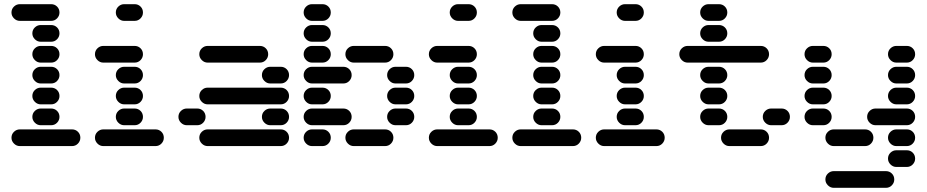

<svg xmlns="http://www.w3.org/2000/svg" viewBox="-20 -710 4440 920"><path d="M35 -50Q35 -34 47 -22Q59 -10 75 -10H325Q342 -10 353.5 -22Q365 -34 365 -50Q365 -67 353.5 -78.5Q342 -90 325 -90H75Q59 -90 47 -78.5Q35 -67 35 -50ZM135 -150Q135 -134 147 -122Q159 -110 175 -110H225Q242 -110 253.5 -122Q265 -134 265 -150Q265 -167 253.5 -178.5Q242 -190 225 -190H175Q159 -190 147 -178.5Q135 -167 135 -150ZM135 -250Q135 -234 147 -222Q159 -210 175 -210H225Q242 -210 253.5 -222Q265 -234 265 -250Q265 -267 253.5 -278.5Q242 -290 225 -290H175Q159 -290 147 -278.5Q135 -267 135 -250ZM135 -350Q135 -334 147 -322Q159 -310 175 -310H225Q242 -310 253.5 -322Q265 -334 265 -350Q265 -367 253.5 -378.5Q242 -390 225 -390H175Q159 -390 147 -378.5Q135 -367 135 -350ZM135 -450Q135 -434 147 -422Q159 -410 175 -410H225Q242 -410 253.5 -422Q265 -434 265 -450Q265 -467 253.5 -478.5Q242 -490 225 -490H175Q159 -490 147 -478.5Q135 -467 135 -450ZM135 -550Q135 -534 147 -522Q159 -510 175 -510H225Q242 -510 253.5 -522Q265 -534 265 -550Q265 -567 253.5 -578.5Q242 -590 225 -590H175Q159 -590 147 -578.5Q135 -567 135 -550ZM35 -650Q35 -634 47 -622Q59 -610 75 -610H225Q242 -610 253.5 -622Q265 -634 265 -650Q265 -667 253.5 -678.5Q242 -690 225 -690H75Q59 -690 47 -678.5Q35 -667 35 -650Z M435 -50Q435 -34 447 -22Q459 -10 475 -10H725Q742 -10 753.5 -22Q765 -34 765 -50Q765 -67 753.5 -78.5Q742 -90 725 -90H475Q459 -90 447 -78.5Q435 -67 435 -50ZM535 -150Q535 -134 547 -122Q559 -110 575 -110H625Q642 -110 653.5 -122Q665 -134 665 -150Q665 -167 653.5 -178.5Q642 -190 625 -190H575Q559 -190 547 -178.5Q535 -167 535 -150ZM535 -250Q535 -234 547 -222Q559 -210 575 -210H625Q642 -210 653.5 -222Q665 -234 665 -250Q665 -267 653.5 -278.5Q642 -290 625 -290H575Q559 -290 547 -278.5Q535 -267 535 -250ZM535 -350Q535 -334 547 -322Q559 -310 575 -310H625Q642 -310 653.5 -322Q665 -334 665 -350Q665 -367 653.5 -378.5Q642 -390 625 -390H575Q559 -390 547 -378.5Q535 -367 535 -350ZM435 -450Q435 -434 447 -422Q459 -410 475 -410H625Q642 -410 653.5 -422Q665 -434 665 -450Q665 -467 653.5 -478.5Q642 -490 625 -490H475Q459 -490 447 -478.5Q435 -467 435 -450ZM535 -650Q535 -634 547 -622Q559 -610 575 -610H625Q642 -610 653.5 -622Q665 -634 665 -650Q665 -667 653.5 -678.5Q642 -690 625 -690H575Q559 -690 547 -678.5Q535 -667 535 -650Z M935 -50Q935 -34 947 -22Q959 -10 975 -10H1325Q1342 -10 1353.5 -22Q1365 -34 1365 -50Q1365 -67 1353.5 -78.5Q1342 -90 1325 -90H975Q959 -90 947 -78.5Q935 -67 935 -50ZM1235 -150Q1235 -134 1247 -122Q1259 -110 1275 -110H1325Q1342 -110 1353.5 -122Q1365 -134 1365 -150Q1365 -167 1353.5 -178.5Q1342 -190 1325 -190H1275Q1259 -190 1247 -178.5Q1235 -167 1235 -150ZM835 -150Q835 -134 847 -122Q859 -110 875 -110H925Q942 -110 953.5 -122Q965 -134 965 -150Q965 -167 953.5 -178.5Q942 -190 925 -190H875Q859 -190 847 -178.5Q835 -167 835 -150ZM935 -250Q935 -234 947 -222Q959 -210 975 -210H1325Q1342 -210 1353.5 -222Q1365 -234 1365 -250Q1365 -267 1353.5 -278.5Q1342 -290 1325 -290H975Q959 -290 947 -278.5Q935 -267 935 -250ZM1235 -350Q1235 -334 1247 -322Q1259 -310 1275 -310H1325Q1342 -310 1353.5 -322Q1365 -334 1365 -350Q1365 -367 1353.5 -378.5Q1342 -390 1325 -390H1275Q1259 -390 1247 -378.5Q1235 -367 1235 -350ZM935 -450Q935 -434 947 -422Q959 -410 975 -410H1225Q1242 -410 1253.5 -422Q1265 -434 1265 -450Q1265 -467 1253.5 -478.5Q1242 -490 1225 -490H975Q959 -490 947 -478.5Q935 -467 935 -450Z M1635 -50Q1635 -34 1647 -22Q1659 -10 1675 -10H1825Q1842 -10 1853.5 -22Q1865 -34 1865 -50Q1865 -67 1853.5 -78.5Q1842 -90 1825 -90H1675Q1659 -90 1647 -78.5Q1635 -67 1635 -50ZM1435 -50Q1435 -34 1447 -22Q1459 -10 1475 -10H1525Q1542 -10 1553.5 -22Q1565 -34 1565 -50Q1565 -67 1553.5 -78.5Q1542 -90 1525 -90H1475Q1459 -90 1447 -78.5Q1435 -67 1435 -50ZM1835 -150Q1835 -134 1847 -122Q1859 -110 1875 -110H1925Q1942 -110 1953.5 -122Q1965 -134 1965 -150Q1965 -167 1953.5 -178.5Q1942 -190 1925 -190H1875Q1859 -190 1847 -178.5Q1835 -167 1835 -150ZM1435 -150Q1435 -134 1447 -122Q1459 -110 1475 -110H1625Q1642 -110 1653.5 -122Q1665 -134 1665 -150Q1665 -167 1653.5 -178.5Q1642 -190 1625 -190H1475Q1459 -190 1447 -178.5Q1435 -167 1435 -150ZM1835 -250Q1835 -234 1847 -222Q1859 -210 1875 -210H1925Q1942 -210 1953.5 -222Q1965 -234 1965 -250Q1965 -267 1953.5 -278.5Q1942 -290 1925 -290H1875Q1859 -290 1847 -278.5Q1835 -267 1835 -250ZM1435 -250Q1435 -234 1447 -222Q1459 -210 1475 -210H1525Q1542 -210 1553.5 -222Q1565 -234 1565 -250Q1565 -267 1553.5 -278.5Q1542 -290 1525 -290H1475Q1459 -290 1447 -278.5Q1435 -267 1435 -250ZM1835 -350Q1835 -334 1847 -322Q1859 -310 1875 -310H1925Q1942 -310 1953.5 -322Q1965 -334 1965 -350Q1965 -367 1953.5 -378.5Q1942 -390 1925 -390H1875Q1859 -390 1847 -378.5Q1835 -367 1835 -350ZM1435 -350Q1435 -334 1447 -322Q1459 -310 1475 -310H1625Q1642 -310 1653.5 -322Q1665 -334 1665 -350Q1665 -367 1653.5 -378.5Q1642 -390 1625 -390H1475Q1459 -390 1447 -378.5Q1435 -367 1435 -350ZM1635 -450Q1635 -434 1647 -422Q1659 -410 1675 -410H1825Q1842 -410 1853.5 -422Q1865 -434 1865 -450Q1865 -467 1853.5 -478.5Q1842 -490 1825 -490H1675Q1659 -490 1647 -478.5Q1635 -467 1635 -450ZM1435 -450Q1435 -434 1447 -422Q1459 -410 1475 -410H1525Q1542 -410 1553.5 -422Q1565 -434 1565 -450Q1565 -467 1553.5 -478.5Q1542 -490 1525 -490H1475Q1459 -490 1447 -478.5Q1435 -467 1435 -450ZM1435 -550Q1435 -534 1447 -522Q1459 -510 1475 -510H1525Q1542 -510 1553.5 -522Q1565 -534 1565 -550Q1565 -567 1553.5 -578.5Q1542 -590 1525 -590H1475Q1459 -590 1447 -578.5Q1435 -567 1435 -550ZM1435 -650Q1435 -634 1447 -622Q1459 -610 1475 -610H1525Q1542 -610 1553.5 -622Q1565 -634 1565 -650Q1565 -667 1553.5 -678.5Q1542 -690 1525 -690H1475Q1459 -690 1447 -678.5Q1435 -667 1435 -650Z M2035 -50Q2035 -34 2047 -22Q2059 -10 2075 -10H2325Q2342 -10 2353.5 -22Q2365 -34 2365 -50Q2365 -67 2353.5 -78.5Q2342 -90 2325 -90H2075Q2059 -90 2047 -78.5Q2035 -67 2035 -50ZM2135 -150Q2135 -134 2147 -122Q2159 -110 2175 -110H2225Q2242 -110 2253.5 -122Q2265 -134 2265 -150Q2265 -167 2253.5 -178.5Q2242 -190 2225 -190H2175Q2159 -190 2147 -178.5Q2135 -167 2135 -150ZM2135 -250Q2135 -234 2147 -222Q2159 -210 2175 -210H2225Q2242 -210 2253.5 -222Q2265 -234 2265 -250Q2265 -267 2253.5 -278.5Q2242 -290 2225 -290H2175Q2159 -290 2147 -278.5Q2135 -267 2135 -250ZM2135 -350Q2135 -334 2147 -322Q2159 -310 2175 -310H2225Q2242 -310 2253.5 -322Q2265 -334 2265 -350Q2265 -367 2253.5 -378.5Q2242 -390 2225 -390H2175Q2159 -390 2147 -378.5Q2135 -367 2135 -350ZM2035 -450Q2035 -434 2047 -422Q2059 -410 2075 -410H2225Q2242 -410 2253.5 -422Q2265 -434 2265 -450Q2265 -467 2253.5 -478.5Q2242 -490 2225 -490H2075Q2059 -490 2047 -478.5Q2035 -467 2035 -450ZM2135 -650Q2135 -634 2147 -622Q2159 -610 2175 -610H2225Q2242 -610 2253.5 -622Q2265 -634 2265 -650Q2265 -667 2253.5 -678.5Q2242 -690 2225 -690H2175Q2159 -690 2147 -678.5Q2135 -667 2135 -650Z M2435 -50Q2435 -34 2447 -22Q2459 -10 2475 -10H2725Q2742 -10 2753.5 -22Q2765 -34 2765 -50Q2765 -67 2753.5 -78.5Q2742 -90 2725 -90H2475Q2459 -90 2447 -78.5Q2435 -67 2435 -50ZM2535 -150Q2535 -134 2547 -122Q2559 -110 2575 -110H2625Q2642 -110 2653.5 -122Q2665 -134 2665 -150Q2665 -167 2653.5 -178.5Q2642 -190 2625 -190H2575Q2559 -190 2547 -178.5Q2535 -167 2535 -150ZM2535 -250Q2535 -234 2547 -222Q2559 -210 2575 -210H2625Q2642 -210 2653.5 -222Q2665 -234 2665 -250Q2665 -267 2653.5 -278.5Q2642 -290 2625 -290H2575Q2559 -290 2547 -278.5Q2535 -267 2535 -250ZM2535 -350Q2535 -334 2547 -322Q2559 -310 2575 -310H2625Q2642 -310 2653.5 -322Q2665 -334 2665 -350Q2665 -367 2653.5 -378.5Q2642 -390 2625 -390H2575Q2559 -390 2547 -378.5Q2535 -367 2535 -350ZM2535 -450Q2535 -434 2547 -422Q2559 -410 2575 -410H2625Q2642 -410 2653.5 -422Q2665 -434 2665 -450Q2665 -467 2653.5 -478.5Q2642 -490 2625 -490H2575Q2559 -490 2547 -478.5Q2535 -467 2535 -450ZM2535 -550Q2535 -534 2547 -522Q2559 -510 2575 -510H2625Q2642 -510 2653.5 -522Q2665 -534 2665 -550Q2665 -567 2653.5 -578.5Q2642 -590 2625 -590H2575Q2559 -590 2547 -578.5Q2535 -567 2535 -550ZM2435 -650Q2435 -634 2447 -622Q2459 -610 2475 -610H2625Q2642 -610 2653.5 -622Q2665 -634 2665 -650Q2665 -667 2653.5 -678.5Q2642 -690 2625 -690H2475Q2459 -690 2447 -678.5Q2435 -667 2435 -650Z M2835 -50Q2835 -34 2847 -22Q2859 -10 2875 -10H3125Q3142 -10 3153.5 -22Q3165 -34 3165 -50Q3165 -67 3153.5 -78.5Q3142 -90 3125 -90H2875Q2859 -90 2847 -78.5Q2835 -67 2835 -50ZM2935 -150Q2935 -134 2947 -122Q2959 -110 2975 -110H3025Q3042 -110 3053.5 -122Q3065 -134 3065 -150Q3065 -167 3053.5 -178.5Q3042 -190 3025 -190H2975Q2959 -190 2947 -178.5Q2935 -167 2935 -150ZM2935 -250Q2935 -234 2947 -222Q2959 -210 2975 -210H3025Q3042 -210 3053.5 -222Q3065 -234 3065 -250Q3065 -267 3053.5 -278.5Q3042 -290 3025 -290H2975Q2959 -290 2947 -278.5Q2935 -267 2935 -250ZM2935 -350Q2935 -334 2947 -322Q2959 -310 2975 -310H3025Q3042 -310 3053.5 -322Q3065 -334 3065 -350Q3065 -367 3053.5 -378.5Q3042 -390 3025 -390H2975Q2959 -390 2947 -378.5Q2935 -367 2935 -350ZM2835 -450Q2835 -434 2847 -422Q2859 -410 2875 -410H3025Q3042 -410 3053.5 -422Q3065 -434 3065 -450Q3065 -467 3053.5 -478.5Q3042 -490 3025 -490H2875Q2859 -490 2847 -478.5Q2835 -467 2835 -450ZM2935 -650Q2935 -634 2947 -622Q2959 -610 2975 -610H3025Q3042 -610 3053.5 -622Q3065 -634 3065 -650Q3065 -667 3053.5 -678.5Q3042 -690 3025 -690H2975Q2959 -690 2947 -678.5Q2935 -667 2935 -650Z M3435 -50Q3435 -34 3447 -22Q3459 -10 3475 -10H3625Q3642 -10 3653.5 -22Q3665 -34 3665 -50Q3665 -67 3653.5 -78.5Q3642 -90 3625 -90H3475Q3459 -90 3447 -78.5Q3435 -67 3435 -50ZM3635 -150Q3635 -134 3647 -122Q3659 -110 3675 -110H3725Q3742 -110 3753.5 -122Q3765 -134 3765 -150Q3765 -167 3753.5 -178.5Q3742 -190 3725 -190H3675Q3659 -190 3647 -178.5Q3635 -167 3635 -150ZM3335 -150Q3335 -134 3347 -122Q3359 -110 3375 -110H3425Q3442 -110 3453.5 -122Q3465 -134 3465 -150Q3465 -167 3453.5 -178.5Q3442 -190 3425 -190H3375Q3359 -190 3347 -178.5Q3335 -167 3335 -150ZM3335 -250Q3335 -234 3347 -222Q3359 -210 3375 -210H3425Q3442 -210 3453.5 -222Q3465 -234 3465 -250Q3465 -267 3453.5 -278.5Q3442 -290 3425 -290H3375Q3359 -290 3347 -278.5Q3335 -267 3335 -250ZM3335 -350Q3335 -334 3347 -322Q3359 -310 3375 -310H3425Q3442 -310 3453.5 -322Q3465 -334 3465 -350Q3465 -367 3453.5 -378.5Q3442 -390 3425 -390H3375Q3359 -390 3347 -378.5Q3335 -367 3335 -350ZM3235 -450Q3235 -434 3247 -422Q3259 -410 3275 -410H3625Q3642 -410 3653.5 -422Q3665 -434 3665 -450Q3665 -467 3653.5 -478.5Q3642 -490 3625 -490H3275Q3259 -490 3247 -478.5Q3235 -467 3235 -450ZM3335 -550Q3335 -534 3347 -522Q3359 -510 3375 -510H3425Q3442 -510 3453.5 -522Q3465 -534 3465 -550Q3465 -567 3453.5 -578.5Q3442 -590 3425 -590H3375Q3359 -590 3347 -578.5Q3335 -567 3335 -550ZM3335 -650Q3335 -634 3347 -622Q3359 -610 3375 -610H3425Q3442 -610 3453.5 -622Q3465 -634 3465 -650Q3465 -667 3453.5 -678.5Q3442 -690 3425 -690H3375Q3359 -690 3347 -678.5Q3335 -667 3335 -650Z M3935 150Q3935 166 3947 178Q3959 190 3975 190H4225Q4242 190 4253.5 178Q4265 166 4265 150Q4265 133 4253.5 121.5Q4242 110 4225 110H3975Q3959 110 3947 121.5Q3935 133 3935 150ZM4235 50Q4235 66 4247 78Q4259 90 4275 90H4325Q4342 90 4353.5 78Q4365 66 4365 50Q4365 33 4353.5 21.5Q4342 10 4325 10H4275Q4259 10 4247 21.5Q4235 33 4235 50ZM4235 -50Q4235 -34 4247 -22Q4259 -10 4275 -10H4325Q4342 -10 4353.5 -22Q4365 -34 4365 -50Q4365 -67 4353.5 -78.5Q4342 -90 4325 -90H4275Q4259 -90 4247 -78.5Q4235 -67 4235 -50ZM3935 -50Q3935 -34 3947 -22Q3959 -10 3975 -10H4125Q4142 -10 4153.5 -22Q4165 -34 4165 -50Q4165 -67 4153.5 -78.5Q4142 -90 4125 -90H3975Q3959 -90 3947 -78.5Q3935 -67 3935 -50ZM4135 -150Q4135 -134 4147 -122Q4159 -110 4175 -110H4325Q4342 -110 4353.5 -122Q4365 -134 4365 -150Q4365 -167 4353.5 -178.5Q4342 -190 4325 -190H4175Q4159 -190 4147 -178.5Q4135 -167 4135 -150ZM3835 -150Q3835 -134 3847 -122Q3859 -110 3875 -110H3925Q3942 -110 3953.5 -122Q3965 -134 3965 -150Q3965 -167 3953.5 -178.5Q3942 -190 3925 -190H3875Q3859 -190 3847 -178.5Q3835 -167 3835 -150ZM4235 -250Q4235 -234 4247 -222Q4259 -210 4275 -210H4325Q4342 -210 4353.5 -222Q4365 -234 4365 -250Q4365 -267 4353.5 -278.5Q4342 -290 4325 -290H4275Q4259 -290 4247 -278.5Q4235 -267 4235 -250ZM3835 -250Q3835 -234 3847 -222Q3859 -210 3875 -210H3925Q3942 -210 3953.5 -222Q3965 -234 3965 -250Q3965 -267 3953.5 -278.5Q3942 -290 3925 -290H3875Q3859 -290 3847 -278.5Q3835 -267 3835 -250ZM4235 -350Q4235 -334 4247 -322Q4259 -310 4275 -310H4325Q4342 -310 4353.5 -322Q4365 -334 4365 -350Q4365 -367 4353.5 -378.5Q4342 -390 4325 -390H4275Q4259 -390 4247 -378.5Q4235 -367 4235 -350ZM3835 -350Q3835 -334 3847 -322Q3859 -310 3875 -310H3925Q3942 -310 3953.5 -322Q3965 -334 3965 -350Q3965 -367 3953.5 -378.5Q3942 -390 3925 -390H3875Q3859 -390 3847 -378.5Q3835 -367 3835 -350ZM4235 -450Q4235 -434 4247 -422Q4259 -410 4275 -410H4325Q4342 -410 4353.5 -422Q4365 -434 4365 -450Q4365 -467 4353.5 -478.5Q4342 -490 4325 -490H4275Q4259 -490 4247 -478.5Q4235 -467 4235 -450ZM3835 -450Q3835 -434 3847 -422Q3859 -410 3875 -410H3925Q3942 -410 3953.5 -422Q3965 -434 3965 -450Q3965 -467 3953.5 -478.5Q3942 -490 3925 -490H3875Q3859 -490 3847 -478.5Q3835 -467 3835 -450Z"/></svg>

Font: Matrix Sans Raster
Style: Regular
Weight: 400
Designer: Brad Neil
Version: Version 1.100